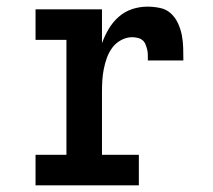

<svg xmlns="http://www.w3.org/2000/svg" viewBox="-20 -558 640 578"><path d="M87 0V-92H180V-438H87V-530H287V-428Q295 -450 307 -470.5Q319 -491 337 -507Q355 -523 377.5 -530.5Q400 -538 424 -538Q443 -538 462 -534Q481 -530 494.5 -517.5Q508 -505 516 -487.5Q524 -470 527.5 -451.5Q531 -433 531.5 -414Q532 -395 532 -376H425Q425 -385 425 -393Q425 -401 423 -409Q421 -417 418 -424.5Q415 -432 409 -437Q403 -442 394.5 -444Q386 -446 378 -446Q361 -446 345 -437.5Q329 -429 318.5 -415Q308 -401 302 -384.5Q296 -368 292.5 -350.5Q289 -333 288 -315.5Q287 -298 287 -281V-92H398V0Z"/></svg>

Font: Iosevka Slab Semibold Extended
Style: Regular
Weight: 600
Width: 7
Monospace: yes
Designer: Belleve Invis
Foundry: Belleve Invis
Version: Version 11.1.0; ttfautohint (v1.8.3)